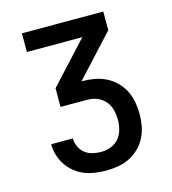

<svg xmlns="http://www.w3.org/2000/svg" viewBox="-109 -825 819 914"><g transform="rotate(-15 300.0 -367.5)"><path d="M302 0Q275 0 247.5 -4Q220 -8 195 -18Q170 -28 148.5 -45.5Q127 -63 112 -85.5Q97 -108 89 -134.5Q81 -161 81 -189H188Q188 -168 197 -148Q206 -128 222.5 -115Q239 -102 260 -97Q281 -92 302 -92Q327 -92 350.5 -101Q374 -110 389.5 -128.5Q405 -147 411.5 -171Q418 -195 418 -220Q418 -236 415.5 -252.5Q413 -269 406.5 -284.5Q400 -300 389 -312.5Q378 -325 363.5 -333.5Q349 -342 333 -345.5Q317 -349 300 -349H170V-441L356 -643H83V-735H484V-643L298 -441H300Q330 -441 359.5 -436Q389 -431 416 -418Q443 -405 465 -383.5Q487 -362 500.5 -335.5Q514 -309 519.5 -279Q525 -249 525 -219Q525 -190 519.5 -160.5Q514 -131 500.5 -104.5Q487 -78 465.5 -57Q444 -36 417.5 -23Q391 -10 361.5 -5Q332 0 302 0Z"/></g></svg>

Font: Iosevka Custom SmBdEx
Style: Regular
Weight: 600
Width: 7
Monospace: yes
Designer: Belleve Invis
Foundry: Belleve Invis
Version: Version 11.2.4; ttfautohint (v1.8.4)